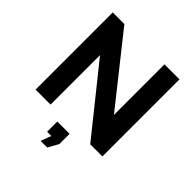

<svg xmlns="http://www.w3.org/2000/svg" viewBox="-243 -873 1249 1249"><g transform="rotate(45 381.5 -248.5)"><path d="M333 213 360 141H321V47H434V141L394 213ZM212 -455V0H74V-710H181L551 -244V-709H689V0H577Z"/></g></svg>

Font: PTCRaleway
Style: Bold
Weight: 700
Designer: Matt McInerney, Pablo Impallari, Rodrigo Fuenzalida
Foundry: Matt McInerney, Pablo Impallari, Rodrigo Fuenzalida
Version: Version 3.000g; ttfautohint (v1.5) -l 8 -r 28 -G 28 -x 14 -D